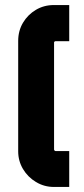

<svg xmlns="http://www.w3.org/2000/svg" viewBox="-20 -740 331 760"><path d="M193 0Q155 0 122.5 -19.5Q90 -39 71 -71Q52 -103 52 -141V-578Q52 -618 71 -650Q90 -682 122 -701Q154 -720 193 -720H254V-577H200Q198 -577 196 -575.5Q194 -574 194 -572V-148Q194 -146 196 -144Q198 -142 200 -142H254V0H193Z"/></svg>

Font: Orbitron ExtraBold
Style: Regular
Weight: 800
Designer: Matt McInerney
Foundry: The League of Moveable Type
Version: Version 2.001